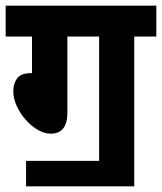

<svg xmlns="http://www.w3.org/2000/svg" viewBox="-20 -642 572 678"><path d="M72 -74H330V-513H218V-244Q218 -170 159 -170Q136 -170 112.5 -184Q89 -198 69.5 -220.5Q50 -243 38.5 -269Q27 -295 27 -320Q27 -347 40.5 -365.5Q54 -384 93 -384V-513H0V-622H532V-513H454V16H72Z"/></svg>

Font: Noto Sans Condensed
Style: Bold
Weight: 700
Width: 3
Designer: Monotype Design Team
Foundry: Monotype Imaging Inc.
Version: Version 2.013; ttfautohint (v1.8.4.7-5d5b)